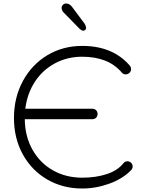

<svg xmlns="http://www.w3.org/2000/svg" viewBox="-20 -1069 828 1100"><path d="M740 -115Q740 -103 730 -93Q682 -44 605.5 -16.5Q529 11 451 11Q340 11 251 -40.5Q162 -92 111 -184Q60 -276 60 -393Q60 -510 111 -604.5Q162 -699 251 -752.5Q340 -806 451 -806Q624 -806 721 -696Q731 -685 731 -673Q731 -661 722 -652Q713 -643 700 -643Q687 -643 679 -652Q637 -701 580 -722.5Q523 -744 451 -744Q366 -744 295.5 -706.5Q225 -669 180.5 -601.5Q136 -534 125 -446H509Q522 -446 530.5 -437.5Q539 -429 539 -416Q539 -403 530.5 -394.5Q522 -386 509 -386H122Q123 -288 166 -211.5Q209 -135 283.5 -93Q358 -51 451 -51Q530 -51 593 -72Q656 -93 689 -136Q697 -145 710 -145Q722 -145 731 -136.5Q740 -128 740 -115ZM438 -902 343 -999Q339 -1003 336 -1010.5Q333 -1018 333 -1024Q333 -1034 340.5 -1041.5Q348 -1049 358 -1049Q377 -1049 391 -1032L465 -933Q473 -920 473 -908Q473 -903 468.5 -898Q464 -893 458 -893Q449 -893 438 -902Z"/></svg>

Font: Tsukimi Rounded
Style: Regular
Weight: 400
Designer: Takashi Funayama
Foundry: Takashi Funayama
Version: Version 1.032; ttfautohint (v1.8.3)